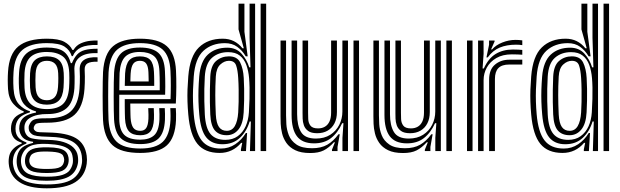

<svg xmlns="http://www.w3.org/2000/svg" viewBox="-20 -820 3366 1042"><path d="M233.8 202Q136.2 202 84.8 167.9Q33.2 133.8 27.5 69Q26.5 58 27.2 46.6Q28 35.2 30.5 25Q35.5 3.5 53.8 -14Q72 -31.5 97.5 -40V-46Q72.5 -53.2 58.8 -67.4Q45 -81.5 40.5 -107Q39.5 -112.2 39.5 -121Q39.5 -129.8 40.5 -136.8Q44.8 -165.8 61.1 -182.5Q77.5 -199.2 108.5 -210V-216Q80.5 -225.5 53.6 -255.2Q26.8 -285 23.5 -337Q22.8 -351 22.4 -363Q22 -375 22 -386.1Q22 -397.2 22.4 -408Q22.8 -418.8 23.5 -430Q29.2 -526.5 79.6 -568.2Q130 -610 234.5 -610Q297.8 -610 328.8 -593.2Q359.8 -576.5 372.8 -549H378.8Q393.8 -574 419.1 -585Q444.5 -596 469.8 -598.5Q495 -601 509.5 -600V-576Q450.8 -577.2 419.6 -562.4Q388.5 -547.5 375.2 -515.5H369.2Q359.2 -548.2 330.2 -567.1Q301.2 -586 234.5 -586Q145.8 -586 102.1 -549.5Q58.5 -513 53.5 -429Q52.5 -412.2 52.1 -397.8Q51.8 -383.2 52.1 -368.9Q52.5 -354.5 53.5 -338Q57 -282.2 82.8 -254.1Q108.5 -226 142.5 -216.2V-210.2Q106 -199.5 88 -182.4Q70 -165.2 65.2 -137.5Q64 -129.8 64.1 -121.6Q64.2 -113.5 65.2 -106.2Q68.8 -84.8 82.5 -70.9Q96.2 -57 123.5 -47.2V-41.2Q91.8 -28 76.5 -12Q61.2 4 54.8 24.8Q51.5 35.5 50.4 46.9Q49.2 58.2 50.2 68.5Q57.2 127 100.8 154Q144.2 181 233.8 181Q326 181 369.9 154.1Q413.8 127.2 424 69Q425.8 59.5 425.6 48.1Q425.5 36.8 423.8 25.2Q415.8 -27 373.4 -51.6Q331 -76.2 239.5 -78Q201.8 -78.8 182.5 -81.9Q163.2 -85 154.6 -91Q146 -97 140.2 -106Q136.8 -111.8 135.9 -122Q135 -132.2 137 -138Q146.5 -164 165.5 -171.4Q184.5 -178.8 234.5 -178Q321.8 -176.8 363.6 -215.2Q405.5 -253.8 411.5 -338Q412.8 -353.8 413.2 -370.6Q413.8 -387.5 413.6 -404.9Q413.5 -422.2 412.5 -439.8Q410.8 -476.8 435.2 -494.2Q459.8 -511.8 509.5 -509V-485Q471.8 -486.2 455 -476.1Q438.2 -466 439.5 -440Q440.5 -422.5 440.6 -404.9Q440.8 -387.2 440.2 -370.1Q439.8 -353 438.5 -337Q431.5 -240 384.4 -197Q337.2 -154 234.5 -154Q206 -154 192.2 -152.4Q178.5 -150.8 173.1 -146Q167.8 -141.2 163.8 -131.5Q163 -129.8 162.9 -124.8Q162.8 -119.8 165.2 -116.2Q170.2 -109.8 175.5 -106.6Q180.8 -103.5 194.8 -102.5Q208.8 -101.5 239.8 -101Q342.2 -99.5 391.9 -70.2Q441.5 -41 450.5 25Q452 35.8 452 47.1Q452 58.5 450.5 69Q441.2 134.8 388.9 168.4Q336.5 202 233.8 202ZM233.8 139Q289.2 139 317.9 129.6Q346.5 120.2 358.1 104.2Q369.8 88.2 374.2 69Q376 61.8 375.9 50.2Q375.8 38.8 373 24.5Q369 3.2 353.1 -9.9Q337.2 -23 309.1 -29.9Q281 -36.8 239.8 -38.8Q176.5 -42.2 143.9 -27.4Q111.2 -12.5 98 25.2Q94.5 35.5 93.9 46.9Q93.2 58.2 95 69.5Q101.5 108.5 134.9 123.8Q168.2 139 233.8 139ZM233.8 119Q172.5 119 147.4 106.6Q122.2 94.2 117 69Q114.8 58 115.8 46.1Q116.8 34.2 120.2 25Q130.2 -1 156.6 -11.2Q183 -21.5 240.8 -20.5Q275.2 -20 297.4 -15.2Q319.5 -10.5 332 -0.8Q344.5 9 349.2 24.8Q352.8 35.5 352.9 46.8Q353 58 350.2 68.5Q342.8 95.8 317.1 107.4Q291.5 119 233.8 119ZM233.8 97Q261 97 279.1 94.6Q297.2 92.2 307.9 86.1Q318.5 80 323.5 69Q328.5 58.2 328.4 47.2Q328.2 36.2 322.5 25Q318.5 17.2 308.2 12.5Q298 7.8 281.1 5.4Q264.2 3 239.8 2.5Q193 1.2 173.1 7.6Q153.2 14 147 24.2Q140 35.8 138.9 47.1Q137.8 58.5 142.5 69Q149.2 84 169.2 90.5Q189.2 97 233.8 97ZM233.8 161Q151 161 114.1 140Q77.2 119 71.2 70Q70 58.8 70.6 47.8Q71.2 36.8 74 24.8Q80.5 -3.2 100.5 -19.2Q120.5 -35.2 159.5 -44.5V-50.5Q128.5 -54.8 111 -67.2Q93.5 -79.8 86.2 -106.8Q84.5 -114 84.2 -120.8Q84 -127.5 85.2 -137.5Q89.2 -167.2 110.5 -184.1Q131.8 -201 175.5 -209.2V-215.2Q133.8 -226.8 110.2 -255Q86.8 -283.2 83.2 -341Q82.5 -355.2 82.1 -368.5Q81.8 -381.8 82.1 -395.8Q82.5 -409.8 83.5 -426.5Q87.8 -499 124.2 -530.5Q160.8 -562 234.5 -562Q293.5 -562 322.8 -542.4Q352 -522.8 364.2 -477.2H370.2Q382.8 -507.2 398.8 -524.4Q414.8 -541.5 440.9 -548.5Q467 -555.5 509.5 -555.5V-531.5Q445 -534.2 412.6 -509.4Q380.2 -484.5 384 -435.2Q385 -423.5 385 -404.9Q385 -386.2 384.8 -368.5Q384.5 -350.8 383.8 -341.5Q378.2 -264 340.6 -232Q303 -200 234.5 -201Q211.2 -201.5 185.5 -196.4Q159.8 -191.2 140 -178.6Q120.2 -166 114.2 -143.5Q112.2 -135.8 112.5 -125Q112.8 -114.2 114.5 -107.8Q123.8 -76.2 153.1 -69Q182.5 -61.8 240 -60.8Q290.5 -60 324.9 -49.1Q359.2 -38.2 378.5 -19.2Q397.8 -0.2 402 25.2Q404 37 404.1 48.5Q404.2 60 402.2 69.2Q392.5 117 352.8 139Q313 161 233.8 161ZM234.5 -228Q292 -228 321.1 -254.9Q350.2 -281.8 354.8 -343.5Q355.8 -355.2 356.1 -368.6Q356.5 -382 356.5 -396.4Q356.5 -410.8 355.8 -425.2Q352.5 -490.5 320.4 -514.2Q288.2 -538 234.5 -538Q176 -538 146.5 -511.6Q117 -485.2 113.2 -424.5Q112 -404.2 112.1 -382.6Q112.2 -361 113.2 -342.5Q116.8 -283.8 146.4 -255.9Q176 -228 234.5 -228ZM234.5 -252Q191.5 -252 168.9 -273.4Q146.2 -294.8 143.2 -344.2Q142 -366.2 142.1 -384.9Q142.2 -403.5 143.2 -422.2Q146.2 -471.5 168.8 -492.8Q191.2 -514 234.5 -514Q278.2 -514 300.8 -493.1Q323.2 -472.2 325.8 -424Q326.5 -411.2 326.5 -398.5Q326.5 -385.8 326.1 -372.5Q325.8 -359.2 324.8 -344.8Q321.2 -295.2 298.8 -273.6Q276.2 -252 234.5 -252ZM234.5 -276Q260.8 -276 276.4 -292.1Q292 -308.2 294.8 -347.5Q295.8 -360.2 296.1 -371.6Q296.5 -383 296.5 -395.2Q296.5 -407.5 295.8 -422.5Q294 -458.8 278.4 -474.4Q262.8 -490 234.5 -490Q206.5 -490 191 -474Q175.5 -458 173.2 -421Q172.2 -401.5 172.1 -384.1Q172 -366.8 173.2 -346Q175.5 -308.5 191 -292.2Q206.5 -276 234.5 -276Z M741.2 10Q636.8 10 590.8 -31.9Q544.8 -73.8 539.2 -167.5Q538.2 -187 537.6 -223.2Q537 -259.5 537 -300.6Q537 -341.8 537.6 -377Q538.2 -412.2 539.2 -429.8Q545.8 -528.8 593.8 -569.4Q641.8 -610 739.2 -610Q839.8 -610 885.2 -569.6Q930.8 -529.2 935.2 -436Q936.2 -415.2 936.6 -392.9Q937 -370.5 936.9 -347.5Q936.8 -324.5 936.1 -301.9Q935.5 -279.2 934.2 -258H687Q687.2 -242.8 687.5 -226.4Q687.8 -210 688.1 -197.2Q688.5 -184.5 688.8 -179.8Q691.2 -143.8 703.1 -126.9Q715 -110 741.2 -110Q763 -110 773.4 -125.1Q783.8 -140.2 785.5 -175Q786 -182.5 785.8 -197.1Q785.5 -211.8 784.5 -233H814.5Q815.5 -213 815.8 -197.4Q816 -181.8 815.5 -173.8Q813.2 -126.8 795.9 -106.4Q778.5 -86 741.2 -86Q699.5 -86 680.2 -107Q661 -128 658.5 -176.2Q658 -187.5 657.6 -204Q657.2 -220.5 657.1 -240.5Q657 -260.5 657 -282H905.5Q906.2 -298.5 906.6 -317.2Q907 -336 907 -355.9Q907 -375.8 906.6 -395.6Q906.2 -415.5 905.2 -434.5Q901.2 -515.8 862.9 -550.9Q824.5 -586 739.2 -586Q656 -586 615.5 -550.2Q575 -514.5 569.2 -428Q568 -409.2 567.5 -373Q567 -336.8 567 -295.8Q567 -254.8 567.6 -220.4Q568.2 -186 569 -170.8Q574 -88.8 612.5 -51.4Q651 -14 741.2 -14Q825.2 -14 863.2 -50.1Q901.2 -86.2 905.2 -169Q905.8 -180 905.6 -191.1Q905.5 -202.2 905.1 -213Q904.8 -223.8 904.2 -233H934.2Q935 -219.8 935.5 -202Q936 -184.2 935.2 -168Q930.8 -72.5 885.6 -31.2Q840.5 10 741.2 10ZM741.2 -38Q669.8 -38 636.5 -68.8Q603.2 -99.5 599 -171.8Q598 -187.2 597.5 -221.2Q597 -255.2 597 -295.6Q597 -336 597.5 -371.8Q598 -407.5 599.2 -426.2Q604.2 -498.5 636.5 -530.2Q668.8 -562 739.2 -562Q807.5 -562 839.8 -532.8Q872 -503.5 875.2 -433.8Q876.2 -414.2 876.6 -392.9Q877 -371.5 877 -349.6Q877 -327.8 876.2 -306H627.2Q627 -264.5 627 -233.4Q627 -202.2 627.2 -174Q628.2 -114 654.6 -88Q681 -62 741.2 -62Q789.8 -62 816 -85.2Q842.2 -108.5 845.2 -170.5Q845.8 -184.5 845.5 -200Q845.2 -215.5 844.2 -233H874.2Q875 -217.8 875.5 -202Q876 -186.2 875.2 -169.8Q872 -99.5 840.8 -68.8Q809.5 -38 741.2 -38ZM627.5 -330H846.8Q847 -349.5 846.9 -366.8Q846.8 -384 846.4 -400.4Q846 -416.8 845.2 -433.2Q842.5 -494.5 814.9 -516.2Q787.2 -538 739.2 -538Q685 -538 659.1 -511.8Q633.2 -485.5 629 -424Q628.8 -417.8 628.2 -391.2Q627.8 -364.8 627.5 -330ZM657.2 -354Q657.5 -367.2 657.8 -380.9Q658 -394.5 658.4 -405.6Q658.8 -416.8 659 -422.2Q662.5 -471.5 681.2 -492.8Q700 -514 739.2 -514Q778.8 -514 796.1 -494Q813.5 -474 815.5 -430Q816 -420 816.4 -406.9Q816.8 -393.8 816.9 -379.9Q817 -366 817 -354ZM687.5 -378H786.8Q786.8 -386.2 786.5 -395.5Q786.2 -404.8 786 -413.6Q785.8 -422.5 785.5 -429Q784 -461 773.2 -475.5Q762.5 -490 739.2 -490Q715 -490 703.2 -474Q691.5 -458 689 -420.8Q688.8 -416.5 688.5 -410.5Q688.2 -404.5 688 -396.5Q687.8 -388.5 687.5 -378Z M1424.5 0H1394.5V-800H1424.5ZM1364.5 0H1336.5L1341.5 -160.5L1334.8 -160.8Q1319.2 -107.2 1282 -72.2Q1244.8 -37.2 1187 -37.2Q1129.2 -37.2 1099.1 -74.8Q1069 -112.2 1061.5 -198.8Q1058.2 -235.2 1057.2 -267.9Q1056.2 -300.5 1057.2 -333.5Q1058.2 -366.5 1061.2 -404.5Q1067.8 -486.5 1108.2 -523.9Q1148.8 -561.2 1213 -561.2Q1261.5 -561.2 1290.8 -528.8Q1320 -496.2 1332.5 -454.5H1339.5L1334.5 -615V-800H1364.5ZM1202.8 -61Q1242.8 -61 1270.2 -80.9Q1297.8 -100.8 1313 -134.5Q1328.2 -168.2 1330.8 -210Q1333.2 -249.5 1334.1 -283.1Q1335 -316.8 1334.4 -345Q1333.8 -373.2 1331.8 -396.2Q1328.5 -435.8 1316.9 -467.6Q1305.2 -499.5 1281.6 -518.2Q1258 -537 1218.2 -537Q1165.5 -537 1130.6 -506.5Q1095.8 -476 1091.5 -404Q1089.5 -369.8 1088.9 -337.4Q1088.2 -305 1088.9 -271.2Q1089.5 -237.5 1091.5 -199.5Q1095.5 -125.2 1122.2 -93.1Q1149 -61 1202.8 -61ZM1210.5 -86.2Q1169 -86.2 1146.6 -111.6Q1124.2 -137 1121.2 -199Q1119.8 -233 1119.1 -265.4Q1118.5 -297.8 1119.1 -331.6Q1119.8 -365.5 1121.2 -403.8Q1124 -464.8 1153.4 -489.5Q1182.8 -514.2 1222.5 -514.2Q1267.2 -514.2 1283.6 -480.8Q1300 -447.2 1302.8 -397Q1304.5 -368.8 1305 -338.1Q1305.5 -307.5 1304.9 -275.2Q1304.2 -243 1302.5 -210Q1299.2 -148 1274 -117.1Q1248.8 -86.2 1210.5 -86.2ZM1210.5 -110Q1239.2 -110 1254.4 -135.9Q1269.5 -161.8 1272.8 -210Q1274.5 -235.5 1275.1 -267.4Q1275.8 -299.2 1275.2 -332.8Q1274.8 -366.2 1272.8 -397Q1270.2 -439 1261.6 -464.5Q1253 -490 1222.5 -490Q1197.5 -490 1175.6 -469.9Q1153.8 -449.8 1151.2 -405Q1148.2 -351.5 1148.4 -303.4Q1148.5 -255.2 1151.2 -198.5Q1153.8 -151.2 1168.5 -130.6Q1183.2 -110 1210.5 -110ZM1171.8 10Q1092 10 1051.8 -38.9Q1011.5 -87.8 1001.8 -199Q998.5 -235.8 997.5 -268.6Q996.5 -301.5 997.6 -334.6Q998.8 -367.8 1001.8 -405.2Q1010.5 -515.2 1059.4 -562.6Q1108.2 -610 1188.5 -610Q1222 -610 1248.8 -596.8Q1275.5 -583.5 1296 -558H1303.2L1274.5 -660.5V-800H1306.5V-647.5L1324.2 -514.2L1313.5 -514.5Q1294.5 -546.5 1267.2 -566.1Q1240 -585.8 1200.5 -585.8Q1129.8 -585.8 1084.4 -544.5Q1039 -503.2 1031.5 -404.8Q1028.8 -367.5 1027.6 -333.9Q1026.5 -300.2 1027.5 -267.6Q1028.5 -235 1031.5 -200.2Q1039.8 -103 1074 -58.4Q1108.2 -13.8 1178.5 -13.8Q1221.8 -13.8 1256.6 -37.1Q1291.5 -60.5 1314.2 -98.2H1321L1315 0H1287.5V-9.2L1294.8 -44.8H1288.8Q1266.5 -18.2 1237 -4.1Q1207.5 10 1171.8 10Z M1663.5 10.5Q1613.2 10.5 1582.1 -4.9Q1551 -20.2 1534.2 -44.5Q1517.5 -68.8 1510.9 -96.1Q1504.2 -123.5 1503.4 -148.1Q1502.5 -172.8 1502.5 -188.2V-600H1532.5V-194.2Q1532.5 -175.8 1534.1 -146Q1535.8 -116.2 1547.5 -86.2Q1559.2 -56.2 1588.6 -35.9Q1618 -15.5 1673.5 -15.5Q1722.8 -15.5 1756 -34.5Q1789.2 -53.5 1817 -91.5H1824L1811.8 -22.5V0H1781.8L1781.5 -7L1797.8 -48H1792.2Q1765 -18 1736.8 -3.8Q1708.5 10.5 1663.5 10.5ZM1898.5 0V-600H1928.5V0ZM1701.5 -97Q1669 -97 1652.2 -109.4Q1635.5 -121.8 1629.2 -139.9Q1623 -158 1622.5 -176.2Q1622 -194.5 1622 -206.2V-600H1652V-208Q1652 -193.5 1652.8 -173.5Q1653.5 -153.5 1664.6 -138.4Q1675.8 -123.2 1706.2 -123.2Q1727.8 -123.2 1743.6 -132.6Q1759.5 -142 1768.2 -161Q1777 -180 1777 -208.8V-600H1808.5V-212Q1808.5 -176.2 1795.2 -150.5Q1782 -124.8 1758 -110.9Q1734 -97 1701.5 -97ZM1682.5 -42Q1620 -42.5 1591.2 -80.8Q1562.5 -119 1562.5 -196.2V-600H1592.5V-200.2Q1592.5 -138.8 1613.9 -103.4Q1635.2 -68 1694 -68Q1740.2 -68 1772.4 -88.6Q1804.5 -109.2 1821.4 -142.8Q1838.2 -176.2 1838.2 -214.8V-600H1868.5V0H1838.5V-72L1844 -151.5H1837Q1813.5 -99.2 1776.4 -70.4Q1739.2 -41.5 1682.5 -42Z M2167.5 10.5Q2117.2 10.5 2086.1 -4.9Q2055 -20.2 2038.2 -44.5Q2021.5 -68.8 2014.9 -96.1Q2008.2 -123.5 2007.4 -148.1Q2006.5 -172.8 2006.5 -188.2V-600H2036.5V-194.2Q2036.5 -175.8 2038.1 -146Q2039.8 -116.2 2051.5 -86.2Q2063.2 -56.2 2092.6 -35.9Q2122 -15.5 2177.5 -15.5Q2226.8 -15.5 2260 -34.5Q2293.2 -53.5 2321 -91.5H2328L2315.8 -22.5V0H2285.8L2285.5 -7L2301.8 -48H2296.2Q2269 -18 2240.8 -3.8Q2212.5 10.5 2167.5 10.5ZM2402.5 0V-600H2432.5V0ZM2205.5 -97Q2173 -97 2156.2 -109.4Q2139.5 -121.8 2133.2 -139.9Q2127 -158 2126.5 -176.2Q2126 -194.5 2126 -206.2V-600H2156V-208Q2156 -193.5 2156.8 -173.5Q2157.5 -153.5 2168.6 -138.4Q2179.8 -123.2 2210.2 -123.2Q2231.8 -123.2 2247.6 -132.6Q2263.5 -142 2272.2 -161Q2281 -180 2281 -208.8V-600H2312.5V-212Q2312.5 -176.2 2299.2 -150.5Q2286 -124.8 2262 -110.9Q2238 -97 2205.5 -97ZM2186.5 -42Q2124 -42.5 2095.2 -80.8Q2066.5 -119 2066.5 -196.2V-600H2096.5V-200.2Q2096.5 -138.8 2117.9 -103.4Q2139.2 -68 2198 -68Q2244.2 -68 2276.4 -88.6Q2308.5 -109.2 2325.4 -142.8Q2342.2 -176.2 2342.2 -214.8V-600H2372.5V0H2342.5V-72L2348 -151.5H2341Q2317.5 -99.2 2280.4 -70.4Q2243.2 -41.5 2186.5 -42Z M2574.5 0V-600H2604.2L2604.5 -528L2599 -448.5H2605.8Q2630.5 -503 2669.9 -527.1Q2709.2 -551.2 2763.5 -551.2Q2778 -551.2 2793.2 -550.5Q2808.5 -549.8 2814.5 -549V-523Q2807 -523.8 2790.1 -524.4Q2773.2 -525 2757.8 -525Q2708 -525 2673.8 -505.1Q2639.5 -485.2 2622 -453.4Q2604.5 -421.5 2604.5 -385.2V0ZM2514.5 0V-600H2544.5V0ZM2634.5 0V-388Q2634.5 -442.5 2666.1 -469.2Q2697.8 -496 2743.8 -496Q2761.8 -496 2780 -496Q2798.2 -496 2814.5 -496V-469.8Q2798.5 -470 2779.2 -469.9Q2760 -469.8 2743.8 -469.8Q2703.8 -469.8 2684.9 -450.6Q2666 -431.5 2666 -391.2V0ZM2620 -508.5 2634.2 -577.5V-600H2664L2664.5 -596L2645.2 -552H2650.8Q2671.5 -575.8 2706.6 -589.6Q2741.8 -603.5 2777.8 -603.5Q2786 -603.5 2796 -602.9Q2806 -602.2 2814.5 -601V-575Q2807.5 -576.2 2798.9 -576.9Q2790.2 -577.5 2780 -577.5Q2730 -577.5 2692.2 -561.9Q2654.5 -546.2 2626.8 -508.5Z M3285.5 0H3255.5V-800H3285.5ZM3225.5 0H3197.5L3202.5 -160.5L3195.8 -160.8Q3180.2 -107.2 3143 -72.2Q3105.8 -37.2 3048 -37.2Q2990.2 -37.2 2960.1 -74.8Q2930 -112.2 2922.5 -198.8Q2919.2 -235.2 2918.2 -267.9Q2917.2 -300.5 2918.2 -333.5Q2919.2 -366.5 2922.2 -404.5Q2928.8 -486.5 2969.2 -523.9Q3009.8 -561.2 3074 -561.2Q3122.5 -561.2 3151.8 -528.8Q3181 -496.2 3193.5 -454.5H3200.5L3195.5 -615V-800H3225.5ZM3063.8 -61Q3103.8 -61 3131.2 -80.9Q3158.8 -100.8 3174 -134.5Q3189.2 -168.2 3191.8 -210Q3194.2 -249.5 3195.1 -283.1Q3196 -316.8 3195.4 -345Q3194.8 -373.2 3192.8 -396.2Q3189.5 -435.8 3177.9 -467.6Q3166.2 -499.5 3142.6 -518.2Q3119 -537 3079.2 -537Q3026.5 -537 2991.6 -506.5Q2956.8 -476 2952.5 -404Q2950.5 -369.8 2949.9 -337.4Q2949.2 -305 2949.9 -271.2Q2950.5 -237.5 2952.5 -199.5Q2956.5 -125.2 2983.2 -93.1Q3010 -61 3063.8 -61ZM3071.5 -86.2Q3030 -86.2 3007.6 -111.6Q2985.2 -137 2982.2 -199Q2980.8 -233 2980.1 -265.4Q2979.5 -297.8 2980.1 -331.6Q2980.8 -365.5 2982.2 -403.8Q2985 -464.8 3014.4 -489.5Q3043.8 -514.2 3083.5 -514.2Q3128.2 -514.2 3144.6 -480.8Q3161 -447.2 3163.8 -397Q3165.5 -368.8 3166 -338.1Q3166.5 -307.5 3165.9 -275.2Q3165.2 -243 3163.5 -210Q3160.2 -148 3135 -117.1Q3109.8 -86.2 3071.5 -86.2ZM3071.5 -110Q3100.2 -110 3115.4 -135.9Q3130.5 -161.8 3133.8 -210Q3135.5 -235.5 3136.1 -267.4Q3136.8 -299.2 3136.2 -332.8Q3135.8 -366.2 3133.8 -397Q3131.2 -439 3122.6 -464.5Q3114 -490 3083.5 -490Q3058.5 -490 3036.6 -469.9Q3014.8 -449.8 3012.2 -405Q3009.2 -351.5 3009.4 -303.4Q3009.5 -255.2 3012.2 -198.5Q3014.8 -151.2 3029.5 -130.6Q3044.2 -110 3071.5 -110ZM3032.8 10Q2953 10 2912.8 -38.9Q2872.5 -87.8 2862.8 -199Q2859.5 -235.8 2858.5 -268.6Q2857.5 -301.5 2858.6 -334.6Q2859.8 -367.8 2862.8 -405.2Q2871.5 -515.2 2920.4 -562.6Q2969.2 -610 3049.5 -610Q3083 -610 3109.8 -596.8Q3136.5 -583.5 3157 -558H3164.2L3135.5 -660.5V-800H3167.5V-647.5L3185.2 -514.2L3174.5 -514.5Q3155.5 -546.5 3128.2 -566.1Q3101 -585.8 3061.5 -585.8Q2990.8 -585.8 2945.4 -544.5Q2900 -503.2 2892.5 -404.8Q2889.8 -367.5 2888.6 -333.9Q2887.5 -300.2 2888.5 -267.6Q2889.5 -235 2892.5 -200.2Q2900.8 -103 2935 -58.4Q2969.2 -13.8 3039.5 -13.8Q3082.8 -13.8 3117.6 -37.1Q3152.5 -60.5 3175.2 -98.2H3182L3176 0H3148.5V-9.2L3155.8 -44.8H3149.8Q3127.5 -18.2 3098 -4.1Q3068.5 10 3032.8 10Z"/></svg>

Font: Big Shoulders Inline Display Thin Black
Style: Regular
Weight: 900
Version: Version 2.002